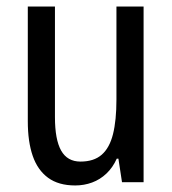

<svg xmlns="http://www.w3.org/2000/svg" viewBox="-20 -557 527 587"><path d="M419 -537V0H353L342 -72H337Q325 -45 305.5 -26.5Q286 -8 261.5 1Q237 10 210 10Q159 10 127 -13.5Q95 -37 80 -80.5Q65 -124 65 -186V-537H148V-199Q148 -130 167 -96.5Q186 -63 226 -63Q267 -63 291 -84Q315 -105 325.5 -147Q336 -189 336 -253V-537Z"/></svg>

Font: Noto Sans Display Condensed
Style: Regular
Weight: 400
Width: 3
Designer: Monotype Design Team
Foundry: Monotype Imaging Inc.
Version: Version 2.003